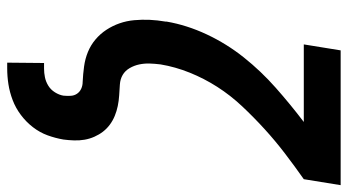

<svg xmlns="http://www.w3.org/2000/svg" viewBox="-242 -534 990 547"><g transform="rotate(90 253.5 -260.0)"><path d="M158 215 159 110H175Q187 110 199.5 107.5Q212 105 223.5 98Q235 91 242.5 79Q250 67 252 55Q253 45 252.5 34.5Q252 24 246.5 16Q241 8 232 4Q223 0 213 0Q191 -1 169 -4Q147 -7 127.5 -15Q108 -23 92 -36.5Q76 -50 64.5 -67.5Q53 -85 46 -105Q39 -125 37 -147Q35 -169 36 -191Q37 -213 41 -236V-239Q51 -297 77.5 -353.5Q104 -410 143 -459Q182 -508 229.5 -550Q277 -592 327 -630H106L123 -735H507L490 -630Q453 -604 417 -576.5Q381 -549 347.5 -518.5Q314 -488 282.5 -454.5Q251 -421 227 -383.5Q203 -346 186.5 -305Q170 -264 163 -222Q161 -206 160.5 -191Q160 -176 163 -161.5Q166 -147 173.5 -134Q181 -121 193 -114Q205 -107 220.5 -106Q236 -105 251.5 -104Q267 -103 281.5 -100Q296 -97 309.5 -91.5Q323 -86 334.5 -77.5Q346 -69 354.5 -58Q363 -47 369 -33.5Q375 -20 377.5 -5.5Q380 9 379.5 24.5Q379 40 377 55Q373 78 365 100Q357 122 342 141.5Q327 161 307 176Q287 191 264.5 199.5Q242 208 219.5 211.5Q197 215 174 215Z"/></g></svg>

Font: Iosevka Extrabold
Style: Italic
Weight: 800
Italic angle: -9°
Monospace: yes
Designer: Belleve Invis
Foundry: Belleve Invis
Version: Version 32.5.0; ttfautohint (v1.8.4)